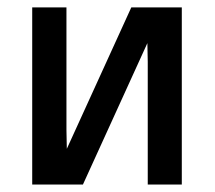

<svg xmlns="http://www.w3.org/2000/svg" viewBox="-20 -492 573 512"><path d="M65.9 0V-472.2H157.2V-145L158.2 -95.2L330.1 -472.2H464.8V0H374V-327.1L373 -377L201.2 0Z"/></svg>

Font: CMU Bright
Style: SemiBold
Weight: 600
Version: Version 0.7.0